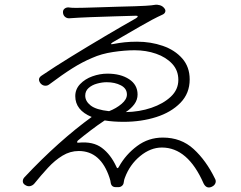

<svg xmlns="http://www.w3.org/2000/svg" viewBox="-20 -776 1040 829"><path d="M252 -721Q251 -732 258 -738Q265 -744 275 -744Q283 -743 289.5 -742.5Q296 -742 307 -742Q314 -742 342 -742.5Q370 -743 409 -744.5Q448 -746 488.5 -747Q529 -748 561.5 -749Q594 -750 608 -751Q627 -752 633.5 -753Q640 -754 648 -755Q658 -757 670 -753.5Q682 -750 689 -741Q696 -733 693.5 -725Q691 -717 682 -713Q640 -694 583.5 -661Q527 -628 466 -593Q459 -588 459.5 -586Q460 -584 469 -586Q495 -591 519 -593.5Q543 -596 572 -596Q631 -596 683 -578Q735 -560 767 -523.5Q799 -487 799 -433Q799 -373 759 -332Q719 -291 654.5 -270.5Q590 -250 514 -250Q468 -250 432 -256Q403 -237 371.5 -213Q340 -189 316 -169Q312 -164 313 -161.5Q314 -159 320 -160Q382 -166 420 -137.5Q458 -109 482 -57Q487 -43 494 -57Q523 -109 572 -145.5Q621 -182 683 -182Q762 -182 816 -132.5Q870 -83 908 -5Q914 5 910 15Q906 25 895 30L893 31Q871 40 859 16Q791 -139 679 -139Q630 -139 585 -102Q540 -65 519 -8Q516 0 515.5 4.5Q515 9 514 13Q513 21 506.5 26.5Q500 32 492 32H480Q461 32 458 13Q457 8 456.5 4Q456 0 453 -8Q415 -124 320 -124Q283 -124 250 -104Q217 -84 187 -51.5Q157 -19 128 17Q121 25 110.5 27.5Q100 30 89 23Q79 17 78.5 7.5Q78 -2 85 -10Q159 -89 233.5 -155.5Q308 -222 376 -271Q305 -300 305 -361Q305 -391 326 -413Q347 -435 379 -446.5Q411 -458 444 -458Q501 -458 537.5 -434Q574 -410 574 -368Q574 -345 560 -326Q546 -307 523 -292Q582 -293 633.5 -310.5Q685 -328 717.5 -358.5Q750 -389 750 -431Q750 -472 723.5 -500.5Q697 -529 654 -544Q611 -559 561 -559Q519 -559 468.5 -551.5Q418 -544 378 -526Q335 -508 291.5 -480.5Q248 -453 192 -411Q184 -405 173.5 -406Q163 -407 155 -416Q140 -436 159 -449Q215 -487 286.5 -531Q358 -575 431.5 -618.5Q505 -662 567 -697Q575 -702 574.5 -705.5Q574 -709 563 -708Q529 -707 477.5 -705.5Q426 -704 372.5 -702Q319 -700 278 -697Q268 -697 260.5 -703.5Q253 -710 252 -721ZM451 -296Q482 -308 505 -327.5Q528 -347 528 -368Q528 -394 502 -407.5Q476 -421 441 -421Q421 -421 399 -415Q377 -409 362.5 -396Q348 -383 348 -363Q348 -339 371.5 -320.5Q395 -302 451 -296Z"/></svg>

Font: Chiron GoRound TC L
Style: Regular
Weight: 300
Designer: Ryoko NISHIZUKA 西塚涼子 (kana, bopomofo & ideographs); Paul D. Hunt (Latin, Greek & Cyrillic); Sandoll Communications 산돌커뮤니
Foundry: Adobe
Version: Version 1.000;hotconv 1.1.1;makeotfexe 2.6.0